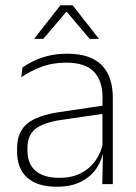

<svg xmlns="http://www.w3.org/2000/svg" viewBox="-20 -701 518 731"><path d="M369.5 0 372 -125 370 -131.5V-290L370.5 -328Q370.5 -394.5 337 -428.5Q303.5 -462.5 232.5 -462.5Q178.5 -462.5 135.2 -445.5Q92 -428.5 61 -407L65.5 -444Q82 -456 106.8 -468.2Q131.5 -480.5 164 -488.5Q196.5 -496.5 237 -496.5Q282 -496.5 314.8 -485Q347.5 -473.5 368.5 -451.8Q389.5 -430 399.5 -399Q409.5 -368 409.5 -328.5V0ZM196 10Q123.5 10 84.2 -24.2Q45 -58.5 45 -124V-136.5Q45 -197.5 83 -229.8Q121 -262 208 -274.5L379.5 -300L381.5 -269L213.5 -244.5Q145 -234.5 114.8 -210Q84.5 -185.5 84.5 -138.5V-128Q84.5 -77 115.5 -50.5Q146.5 -24 206 -24Q254.5 -24 289.2 -42.2Q324 -60.5 345.2 -91.8Q366.5 -123 373 -162L383.5 -131H374.5Q369.5 -94 348.5 -61.8Q327.5 -29.5 289.5 -9.8Q251.5 10 196 10ZM210 -681H256.5L356 -554V-553H321.5L235 -655H231.5L145 -553H110.5V-554Z"/></svg>

Font: Anek Odia Medium ExtraLight
Style: Regular
Weight: 250
Version: Version 1.003